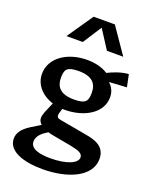

<svg xmlns="http://www.w3.org/2000/svg" viewBox="-183 -915 987 1233"><g transform="rotate(20 310.0 -298.0)"><path d="M266.5 -188.5C399.5 -188.5 514 -255.5 514 -363C514 -405 495.5 -433.5 473.5 -453.5L593.5 -461L576 -545C524.5 -542 469.5 -519 437 -502.5C399.5 -526.5 351.5 -539.5 294.5 -539.5C162.5 -539.5 51 -468 51 -356.5C51 -285.5 101.5 -226 181.5 -201L168 -169C157.5 -144 141.5 -113 141.5 -87.5C141.5 -72.5 148.5 -58.5 161.5 -47L99 -8.5C46.5 24 23 57.5 23 96.5C23 182 133 218.5 262 218.5C434 218.5 585.5 155 585.5 32C585.5 -57.5 506 -75.5 449 -85.5L268 -118C248.5 -121.5 233 -126 241.5 -157.5L251 -189C256 -188.5 261.5 -188.5 266.5 -188.5ZM116 -637.5H227.5L310 -765.5L392.5 -637.5H504L382.5 -814H237.5ZM148.5 70.5C148.5 30 184.5 3 218.5 -17.5C227.5 -14.5 237.5 -12 248 -10L385.5 15.5C438 25.5 467.5 37.5 467.5 64C467.5 106.5 392 135.5 286.5 135.5C208.5 135.5 148.5 119 148.5 70.5ZM174 -375C174 -411.5 181.5 -428 192.5 -437C204 -446 224 -453.5 267.5 -453.5C364.5 -453.5 393.5 -409.5 393.5 -349.5C393.5 -313 386 -296.5 375 -287.5C364 -278.5 343.5 -271 300 -271C203.5 -271 174 -315 174 -375Z"/></g></svg>

Font: Monaspace Argon SemiBold
Style: Regular
Weight: 600
Designer: Riley Cran & the Lettermatic Team
Foundry: Lettermatic
Version: Version 1.000 (Monaspace Argon)